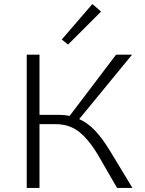

<svg xmlns="http://www.w3.org/2000/svg" viewBox="-20 -928 715 948"><path d="M316 -708 285 -733 436 -908 479 -871ZM634 0H558L465 -161Q418 -240 370 -277.5Q322 -315 255 -315H175V0H112V-658H175V-361H272Q297 -361 324 -356L553 -658H632L371 -340Q414 -321 450 -282.5Q486 -244 522 -185Z"/></svg>

Font: Ysabeau Infant Semilight
Style: Regular
Weight: 300
Designer: Christian Thalmann (Catharsis Fonts)
Version: Version 0.003